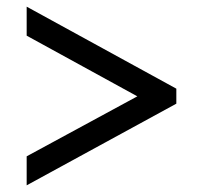

<svg xmlns="http://www.w3.org/2000/svg" viewBox="-20 -646 609 576"><path d="M60 -90V-177L392 -357L60 -539V-626L509 -380V-335Z"/></svg>

Font: Noto Serif Gujarati Black
Style: Regular
Weight: 900
Version: Version 2.102